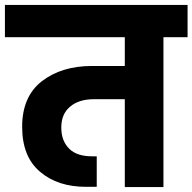

<svg xmlns="http://www.w3.org/2000/svg" viewBox="-37 -760 782 780"><path d="M725 -740C725 -740 -17 -740 -17 -740C-17 -740 -17 -609 -17 -609C-17 -609 470 -609 470 -609C470 -609 470 -492 470 -492C470 -492 337 -492 337 -492C337 -492 337 -492 337 -492C254 -492 186 -471 133 -430C80 -389 53 -327 53 -245C53 -245 53 -245 53 -245C53 -164 77 -103 126 -62C174 -21 236 -1 313 -1C313 -1 356 -1 356 -1C356 -1 356 -125 356 -125C356 -125 337 -125 337 -125C337 -125 337 -125 337 -125C296 -125 265 -135 244 -156C223 -177 212 -205 212 -242C212 -242 212 -242 212 -242C212 -279 224 -307 248 -327C272 -347 304 -357 345 -357C345 -357 470 -357 470 -357C470 -357 470 0 470 0C470 0 627 0 627 0C627 0 627 -609 627 -609C627 -609 725 -609 725 -609C725 -609 725 -740 725 -740Z"/></svg>

Font: Girnar Poppins
Style: Bold
Weight: 500
Designer: Ninad Kale (Devanagari), Jonny Pinhorn (Latin)
Foundry: Indian Type Foundry
Version: ""